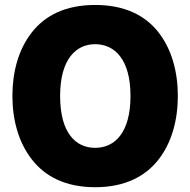

<svg xmlns="http://www.w3.org/2000/svg" viewBox="-20 -761 778 786"><path d="M369.6 -740.7C248.5 -740.7 164.1 -697.8 109.9 -627.9C55.2 -558.1 30.8 -465.8 30.8 -368.2C30.8 -270.5 55.7 -178.2 110.4 -108.4C164.6 -38.1 249 5.4 369.6 5.4C490.2 5.4 574.7 -38.1 629.4 -108.4C683.6 -178.2 708 -270.5 708 -368.2C708 -465.8 683.6 -558.1 629.4 -627.9C575.2 -697.8 490.7 -740.7 369.6 -740.7ZM369.6 -580.1C447.3 -580.1 514.2 -520.5 514.2 -368.2C514.2 -216.3 448.7 -155.8 369.6 -155.8C290.5 -155.8 226.1 -215.8 226.1 -368.2C226.1 -520.5 292.5 -580.1 369.6 -580.1Z"/></svg>

Font: Estedad Black
Style: Regular
Weight: 900
Designer: Amin Abedi
Version: Version 7.3